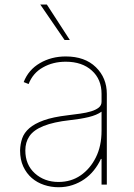

<svg xmlns="http://www.w3.org/2000/svg" viewBox="-20 -798 581 830"><path d="M66.8 0ZM233 11.4Q200.6 11.4 170.6 1.4Q140.6 -8.5 117.5 -28.4Q94.5 -48.3 80.6 -78.1Q66.8 -108 66.8 -147.7Q67.5 -175.1 75.8 -199.6Q84.2 -224.1 106.7 -243.8Q129.3 -263.5 169.2 -277.9Q209.2 -292.3 272.7 -299.7Q300.4 -303.3 326.9 -306.8Q353.3 -310.4 374.1 -316.8Q394.9 -323.2 407.1 -333.1Q419.4 -343 419 -359.4V-392Q419 -455.3 377.1 -492.9Q334.9 -531.2 264.2 -531.2Q208.8 -531.2 165.8 -506.7Q122.2 -482.6 103.7 -434.7L82.4 -443.2Q103 -496.4 152.7 -525.2Q202.1 -554 264.2 -554Q346.9 -554 394.5 -507.5Q441.8 -461.3 441.8 -392V0H419V-110.8H416.2Q403.8 -84.2 385.8 -61.8Q367.9 -39.4 344.6 -23.3Q321.4 -7.1 293.3 2.1Q265.3 11.4 233 11.4ZM233 -11.4Q287.3 -11.4 328.5 -39.8Q370 -68.5 394.2 -117.2Q419 -166.5 419 -233V-315.3Q398.4 -300.4 363.3 -291.9Q328.1 -283.4 281.2 -278.4Q142.8 -263.1 106.9 -208.8Q89.5 -182.9 89.5 -147.7Q89.5 -85.9 130.7 -48.7Q172.2 -11.4 233 -11.4ZM282 -625H259.2L154.1 -778.4H182.5Z"/></svg>

Font: Linik Sans Thin
Style: Regular
Weight: 100
Designer: Fonts by Rasmus Andersson / Changes by Cristiano Sobral with parts from Marc Monis
Foundry: rsms
Version: Version 3.020; ttfautohint (v1.6)